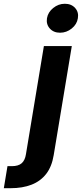

<svg xmlns="http://www.w3.org/2000/svg" viewBox="-125 -780 428 1004"><path d="M104.5 -539.1H250.5L155.8 31.2Q146 91.3 116.5 129.4Q86.9 167.5 39.8 185.8Q-7.3 204.1 -69.3 204.1H-105L-85.9 88.9H-63.5Q-28.8 88.9 -11.5 73.5Q5.9 58.1 10.7 26.4ZM189 -608.9Q155.3 -608.9 135.5 -630.9Q115.7 -652.8 120.6 -684.6Q126 -716.3 153.3 -738.3Q180.7 -760.3 213.9 -760.3Q248 -760.3 267.8 -738.3Q287.6 -716.3 282.2 -684.6Q277.3 -652.8 250 -630.9Q222.7 -608.9 189 -608.9Z"/></svg>

Font: Inter 18pt
Style: Bold Italic
Weight: 700
Italic angle: -9.3988°
Designer: Rasmus Andersson
Foundry: rsms
Version: Version 4.001;git-66647c0bb